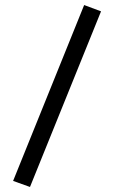

<svg xmlns="http://www.w3.org/2000/svg" viewBox="-20 -728 452 762"><path d="M32 -10 314 -708 381 -683 99 14Z"/></svg>

Font: Titillium Web[RUS by Daymarius]
Style: Regular
Weight: 400
Designer: Cyrillization by Daymarius
Foundry: Cyrillization by Daymarius
Version: Version 1.002 September 11, 2018